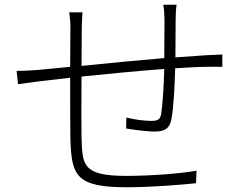

<svg xmlns="http://www.w3.org/2000/svg" viewBox="-20 -783 1040 810"><path d="M50 -484 56 -428C83 -432 115 -436 146 -440L276 -455C276 -351 276 -239 277 -196C282 -45 298 7 513 7C618 7 740 -3 807 -10L809 -63C749 -52 627 -41 512 -41C326 -41 328 -89 324 -202C323 -238 323 -350 324 -460C432 -471 562 -484 673 -492C671 -422 666 -339 660 -303C656 -278 645 -273 617 -273C592 -273 549 -278 513 -287L512 -241C534 -237 596 -228 633 -228C675 -228 696 -241 703 -280C713 -330 717 -426 719 -495C770 -498 816 -501 850 -501C875 -501 904 -502 918 -501V-553C898 -552 876 -551 850 -550L720 -541L721 -699C721 -718 722 -746 725 -763H669C672 -747 674 -718 674 -698L673 -538C557 -528 429 -516 324 -505L325 -664C325 -687 327 -714 328 -731H272C276 -703 277 -686 277 -662L276 -501L141 -488C114 -486 83 -484 50 -484Z"/></svg>

Font: Noto Sans SC Light
Style: Regular
Weight: 300
Designer: Ryoko NISHIZUKA 西塚涼子 (kana, bopomofo & ideographs); Paul D. Hunt (Latin, Greek & Cyrillic); Sandoll Communications 산돌커뮤니
Foundry: Adobe
Version: Version 2.004;hotconv 1.0.118;makeotfexe 2.5.65603